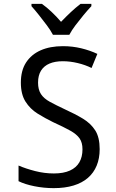

<svg xmlns="http://www.w3.org/2000/svg" viewBox="-20 -964 603 994"><path d="M258 10Q207 10 157.5 0Q108 -10 76 -26V-107Q113 -91 161.5 -78.5Q210 -66 259 -66Q309 -66 342 -81Q375 -96 391 -124Q407 -152 407 -191Q407 -226 392 -247.5Q377 -269 344 -287.5Q311 -306 254 -332Q213 -352 174.5 -376Q136 -400 112 -438Q88 -476 88 -536Q88 -599 115 -640.5Q142 -682 190.5 -703.5Q239 -725 306 -725Q355 -725 400.5 -714Q446 -703 484 -685L454 -612Q422 -628 382.5 -637.5Q343 -647 305 -647Q265 -647 236.5 -635Q208 -623 192.5 -598.5Q177 -574 177 -536Q177 -500 192 -477Q207 -454 238 -437Q269 -420 316 -398Q369 -374 409.5 -349.5Q450 -325 473 -289Q496 -253 496 -192Q496 -144 480.5 -106.5Q465 -69 435 -43Q405 -17 360.5 -3.5Q316 10 258 10ZM254 -784Q242 -807 222.5 -833Q203 -859 182 -885.5Q161 -912 143 -932V-944H197Q221 -927 247 -902.5Q273 -878 296 -851Q323 -879 347 -901.5Q371 -924 397 -944H453V-932Q435 -913 413 -886.5Q391 -860 371 -833.5Q351 -807 339 -784Z"/></svg>

Font: Noto Sans Mono SemiCondensed
Style: Regular
Weight: 400
Width: 4
Designer: Monotype Design Team
Foundry: Monotype Imaging Inc.
Version: Version 2.010